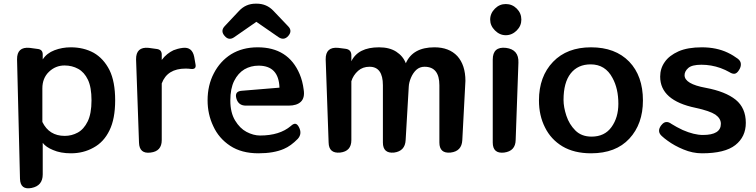

<svg xmlns="http://www.w3.org/2000/svg" viewBox="-20 -825 4125 1047"><path d="M73 -501Q72 -571 142 -564L186 -558Q213 -555 213 -528V-501Q235 -535 277 -551Q319 -567 366 -567Q436 -567 491 -537Q545 -506 577 -443Q608 -380 608 -278Q608 -177 577 -114Q546 -50 490 -20Q435 11 367 11Q310 11 269 -7Q230 -23 213 -46V126Q213 188 152 200Q91 212 89 150ZM333 -84Q371 -84 404 -102Q437 -120 458 -162.5Q479 -205 479 -278Q479 -349 459.5 -390Q440 -431 406.5 -449.5Q373 -468 332 -468Q283 -468 247 -433.5Q211 -399 211 -343V-160Q248 -84 333 -84Z M722 -501Q721 -571 791 -564L834 -558Q862 -555 862 -527V-498Q876 -517 892.5 -530Q909 -543 926 -551Q936 -555 948.5 -558.5Q961 -562 977 -564Q1028 -570 1039 -515L1046 -475Q1052 -446 1022 -449Q1014 -450 1007 -450.5Q1000 -451 992 -451Q892 -451 862 -370V-61Q862 0 801 7Q740 15 738 -47Z M1389 11Q1297 11 1235 -30Q1173 -71 1143 -137Q1112 -202 1112 -278Q1112 -360 1146 -425Q1180 -491 1240 -529Q1302 -567 1385 -567Q1552 -567 1614 -421Q1622 -402 1627.5 -381Q1633 -360 1636 -336Q1643 -292 1621 -270.5Q1599 -249 1554 -249H1321Q1280 -249 1269 -288Q1258 -327 1298 -330L1504 -347Q1500 -467 1390 -467Q1348 -467 1313 -447Q1278 -426 1257 -384Q1236 -342 1236 -277Q1236 -211 1262 -168Q1288 -125 1324 -106Q1362 -86 1398 -86Q1505 -86 1566 -138Q1580 -151 1590.5 -150Q1601 -149 1610 -132Q1629 -96 1604 -68Q1566 -29 1528 -13Q1473 11 1389 11ZM1378 -706 1257 -622Q1228 -602 1205 -629Q1181 -656 1205 -682L1283 -765Q1320 -805 1374 -805H1380Q1434 -805 1471 -766L1551 -682Q1576 -657 1552 -629Q1528 -602 1498 -623Z M2376 -360Q2376 -461 2295 -461Q2269 -461 2250 -444Q2232 -427 2221 -401Q2210 -375 2209 -352L2192 -61Q2189 -1 2129 7Q2068 13 2068 -48V-360Q2068 -461 1995 -461Q1958 -461 1933 -439Q1906 -415 1896 -382V-61Q1896 0 1835 7Q1773 13 1772 -48L1756 -501Q1755 -571 1825 -564L1864 -559Q1896 -555 1896 -523V-491Q1933 -567 2047 -567Q2104 -567 2141 -543Q2178 -519 2193 -480Q2231 -567 2349 -567Q2429 -567 2474 -519Q2518 -470 2518 -384L2501 -61Q2498 0 2437 7Q2376 13 2376 -48Z M2667 -500Q2667 -572 2739 -564Q2810 -555 2807 -483L2792 -62Q2791 -1 2729 7Q2667 14 2667 -48ZM2738 -633Q2705 -633 2679 -659Q2653 -685 2653 -718Q2653 -752 2679 -778Q2704 -803 2738 -803Q2773 -803 2798 -778Q2823 -753 2823 -718Q2823 -684 2798 -659Q2772 -633 2738 -633Z M3203 11Q3111 11 3047 -27Q2984 -65 2952 -130Q2919 -195 2919 -277Q2919 -408 2996 -488Q3072 -567 3203 -567Q3335 -567 3411 -489Q3486 -411 3486 -277Q3486 -149 3412 -69Q3338 11 3203 11ZM3206 -80Q3277 -80 3314.5 -132Q3352 -184 3352 -259Q3352 -342 3320 -400Q3281 -474 3201 -474Q3131 -474 3092 -424.5Q3053 -375 3053 -280Q3053 -241 3068.5 -194Q3084 -147 3117.5 -113.5Q3151 -80 3206 -80Z M3808 11Q3757 11 3707 -10Q3658 -30 3620 -58Q3611 -64 3603.5 -70.5Q3596 -77 3589 -83Q3561 -108 3585 -141L3587 -143Q3610 -173 3642 -149Q3669 -132 3703 -116Q3765 -89 3813 -89Q3911 -89 3911 -150Q3911 -179 3881 -200Q3851 -220 3773 -237Q3580 -277 3580 -407Q3580 -452 3605 -487Q3629 -522 3680 -545Q3730 -567 3807 -567Q3887 -567 3948 -538Q3965 -530 3978.5 -521.5Q3992 -513 4003 -505Q4019 -493 4020 -476.5Q4021 -460 4010 -443Q3999 -425 3986.5 -423Q3974 -421 3957 -432Q3946 -438 3934.5 -443.5Q3923 -449 3909 -454Q3858 -472 3805 -472Q3753 -472 3733 -454Q3713 -436 3713 -415Q3713 -367 3829 -346Q3936 -326 3992 -281Q4047 -236 4047 -155Q4047 -79 3990 -34Q3933 11 3808 11Z"/></svg>

Font: MaokenZhuyuanTi
Style: Regular
Weight: 400
Designer: Fontworks Inc & LongZhuTi team: ZERO子、时光羊、荆南、频凡、刘鹏、Little White Dog、帆影Magmeta、奈白不弍、白日月球、ChaoTawei、雨三（排名不分先后）
Version: Version 1.000; 20230222